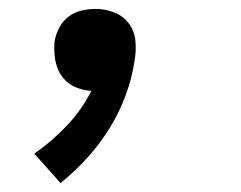

<svg xmlns="http://www.w3.org/2000/svg" viewBox="-20 -196 540 431"><path d="M116 215 57 149Q97 121 130.5 85.5Q164 50 185 8Q168 7 151.5 0.5Q135 -6 123.5 -19Q112 -32 107 -49Q102 -66 102 -84Q102 -90 102 -95.5Q102 -101 103 -106Q106 -121 114 -135.5Q122 -150 135 -159.5Q148 -169 163.5 -172.5Q179 -176 194 -176Q216 -176 236.5 -168Q257 -160 269.5 -143Q282 -126 284 -103.5Q286 -81 282 -59Q276 -20 262 18Q248 56 226.5 91Q205 126 177 157Q149 188 116 215Z"/></svg>

Font: Iosevka Curly Slab Semibold
Style: Italic
Weight: 600
Italic angle: -9°
Monospace: yes
Designer: Belleve Invis
Foundry: Belleve Invis
Version: Version 22.1.2; ttfautohint (v1.8.4)